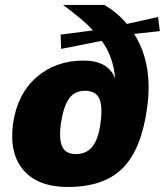

<svg xmlns="http://www.w3.org/2000/svg" viewBox="-20 -740 661 770"><path d="M397.9 -720.2Q448.7 -691.9 488.8 -644L613.8 -671.9L621.1 -615.2L518.1 -604Q594.7 -482.9 569.8 -306.2Q546.9 -140.1 471.7 -65.2Q396.5 9.8 252 9.8Q132.8 9.8 74.7 -56.9Q16.6 -123.5 32.2 -244.1Q49.3 -362.8 126.2 -429.9Q203.1 -497.1 314.9 -497.1Q414.6 -497.1 441.9 -424.8Q435.1 -510.7 388.2 -576.2L225.1 -543.9L223.1 -601.1L353 -618.2Q314.5 -660.2 232.9 -720.2ZM224.1 -244.1Q215.8 -180.2 230 -151.1Q244.1 -122.1 284.2 -122.1Q326.7 -122.1 350.6 -152.1Q374.5 -182.1 382.8 -244.1Q392.6 -314.5 377.9 -345.2Q363.3 -376 320.8 -376Q279.8 -376 257.3 -345.2Q234.9 -314.5 224.1 -244.1Z"/></svg>

Font: Human Sans Black
Style: Italic
Weight: 800
Italic angle: -8°
Designer: Tim Radville
Foundry: Continuum
Version: Version 1.000;FEAKit 1.0